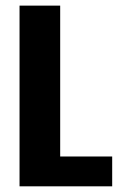

<svg xmlns="http://www.w3.org/2000/svg" viewBox="-20 -656 421 676"><path d="M48.8 -636.2H191.9V-105H375V0H48.8Z"/></svg>

Font: Akaash Gobhi
Style: Regular
Weight: 400
Designer: Kulbir Singh Thind, MD
Foundry: Punjab Online
Version: Version 1.200